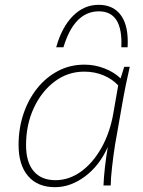

<svg xmlns="http://www.w3.org/2000/svg" viewBox="-20 -769 594 796"><path d="M208 7Q136 7 96.5 -39Q57 -85 57 -168Q57 -236 77 -296Q97 -356 133.5 -402Q170 -448 220 -474.5Q270 -501 330 -501Q373 -501 413 -485.5Q453 -470 480 -444L495 -492H518Q508 -449 501.5 -416.5Q495 -384 491 -362L457 -169Q450 -125 444.5 -76Q439 -27 439 0H409Q412 -71 427 -160Q393 -83 333 -38Q273 7 208 7ZM210 -22Q266 -22 315.5 -57.5Q365 -93 400.5 -156Q436 -219 450 -300L470 -415Q446 -441 409.5 -456.5Q373 -472 329 -472Q261 -472 206.5 -431Q152 -390 120 -321Q88 -252 88 -167Q88 -97 119.5 -59.5Q151 -22 210 -22ZM483 -573Q490 -722 390 -722Q288 -722 243 -573H213Q236 -656 282 -702.5Q328 -749 389 -749Q451 -749 482.5 -704Q514 -659 509 -573Z"/></svg>

Font: Livvic Thin
Style: Italic
Weight: 250
Italic angle: -10°
Designer: Jacques Le Bailly, Baron von Fonthausen
Version: Version 1.001; ttfautohint (v1.8.2)